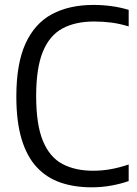

<svg xmlns="http://www.w3.org/2000/svg" viewBox="-20 -770 572 799"><path d="M361 9.5Q289 9.5 231.2 -10.5Q173.5 -30.5 132.5 -74.8Q91.5 -119 69.8 -191.5Q48 -264 48 -368.5Q48 -505 86.2 -588.8Q124.5 -672.5 196.2 -711Q268 -749.5 369 -749.5Q407 -749.5 443.8 -744.5Q480.5 -739.5 515.5 -729V-660Q478.5 -671.5 443.5 -676Q408.5 -680.5 371.5 -680.5Q293.5 -680.5 239.8 -651.5Q186 -622.5 158.2 -554.5Q130.5 -486.5 130.5 -370.5Q130.5 -251 158.8 -183.2Q187 -115.5 240 -87.5Q293 -59.5 367.5 -59.5Q404.5 -59.5 440 -65.8Q475.5 -72 515.5 -85.5V-16.5Q483 -5 443.5 2.2Q404 9.5 361 9.5Z"/></svg>

Font: Encode Sans SC SemiCondensed
Style: Regular
Weight: 400
Width: 4
Designer: Multiple Designers
Foundry: Impallari Type
Version: Version 3.002